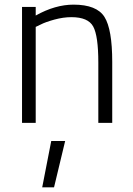

<svg xmlns="http://www.w3.org/2000/svg" viewBox="-20 -530 573 828"><path d="M162 278 201 78H261L213 278ZM134 0H75V-500H134V-463Q218 -510 297 -510Q397 -510 430.5 -457Q464 -404 464 -263V0H404V-260Q404 -375 382 -415.5Q360 -456 288 -456Q253 -456 214.5 -445.5Q176 -435 155 -424L134 -414Z"/></svg>

Font: Titillium Web
Style: Light
Weight: 300
Version: Version 1.001;PS 57.000;hotconv 1.0.70;makeotf.lib2.5.55311